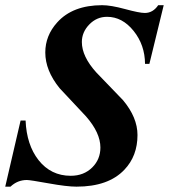

<svg xmlns="http://www.w3.org/2000/svg" viewBox="-42 -697 645 733"><path d="M583 -677.2 528.3 -453.1H511.7Q511.2 -525.4 468 -579.1Q424.8 -632.8 366.7 -632.8Q327.1 -632.8 298.8 -603.5Q270.5 -574.2 270.5 -536.6Q270.5 -481.4 325.7 -420.4Q376.5 -367.7 427.7 -314.5Q482.9 -248.5 482.9 -181.6Q482.9 -101.6 433.1 -49.3Q372.1 15.6 250 15.6Q213.4 15.6 143.1 2.9Q72.8 -9.8 60.5 -9.8Q24.9 -9.8 -2 15.6H-22L36.6 -236.8H55.7Q59.6 -144 105 -85.9Q152.3 -25.9 228 -25.9Q278.3 -25.9 310.5 -58.1Q341.3 -88.9 341.3 -133.8Q341.3 -189.9 286.6 -252.4Q236.3 -306.2 185.5 -360.4Q130.9 -427.7 130.9 -496.6Q130.9 -561 176.3 -611.3Q235.4 -677.2 348.1 -677.2Q380.9 -677.2 435.5 -662.4Q490.2 -647.5 510.7 -647.5Q542 -647.5 562 -677.2Z"/></svg>

Font: Dai Banna SIL Light
Style: BoldOblique
Weight: 700
Italic angle: -11°
Designer: Victor Gaultney
Foundry: SIL International
Version: Version 2.000